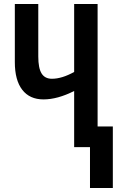

<svg xmlns="http://www.w3.org/2000/svg" viewBox="-20 -734 603 958"><path d="M467 -714V-103H543V204H429V0H350V-280Q267 -238 197 -238Q128 -238 91 -286Q54 -334 54 -424V-714H171V-452Q171 -394 187.5 -367.5Q204 -341 239 -341Q289 -341 350 -375V-714Z"/></svg>

Font: Noto Sans ExtraCondensed SemiBold
Style: Regular
Weight: 600
Width: 2
Designer: Monotype Design Team
Foundry: Monotype Imaging Inc.
Version: Version 2.013; ttfautohint (v1.8.4.7-5d5b)